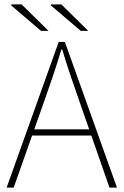

<svg xmlns="http://www.w3.org/2000/svg" viewBox="-20 -850 560 870"><path d="M10 0 246 -660H274L510 0H476L338 -396Q317 -456 298.5 -510.5Q280 -565 262 -626H258Q240 -565 221.5 -510.5Q203 -456 182 -396L42 0ZM112 -236V-264H405V-236ZM166 -710 30 -826 32 -830H78L200 -710ZM346 -710 210 -826 212 -830H258L380 -710Z"/></svg>

Font: Mada ExtraLight
Style: Regular
Weight: 250
Designer: Khaled Hosny
Version: Version 1.5